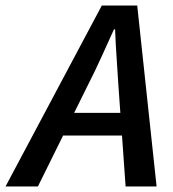

<svg xmlns="http://www.w3.org/2000/svg" viewBox="-76 -674 625 694"><path d="M241 -365 192 -266H359L352 -365Q349 -415 345.5 -465Q342 -515 340 -568H336Q312 -515 289.5 -465.5Q267 -416 241 -365ZM-56 0 292 -654H420L490 0H378L365 -184H152L61 0Z"/></svg>

Font: Source Sans 3 Semibold
Style: Italic
Weight: 600
Italic angle: -11°
Designer: Paul D. Hunt
Foundry: Adobe
Version: Version 3.052;hotconv 1.1.0;makeotfexe 2.6.0